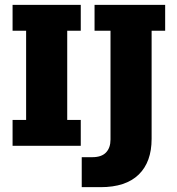

<svg xmlns="http://www.w3.org/2000/svg" viewBox="-20 -603 730 794"><path d="M32 0V-107H88V-476H32V-583H314V-476H258V-107H314V0ZM396 171H318V47H362Q400 47 418.5 27.5Q437 8 437 -26V-476H371V-583H663V-476H607V-29Q607 67 553.5 119Q500 171 396 171Z"/></svg>

Font: Rokkitt ExtraBold
Style: Regular
Weight: 800
Version: Version 3.103